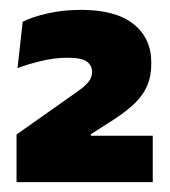

<svg xmlns="http://www.w3.org/2000/svg" viewBox="-20 -732 344 389"><path d="M13.5 -363V-459.5L105 -524Q123 -537 136.8 -546.5Q150.5 -556 158.5 -565.2Q166.5 -574.5 166.5 -585.5V-586.5Q166.5 -599.5 156 -607.2Q145.5 -615 116 -615Q90 -615 62.5 -608.2Q35 -601.5 15.5 -594L26 -688Q46 -698 77 -705Q108 -712 144.5 -712Q214.5 -712 250.5 -683.2Q286.5 -654.5 286.5 -605.5V-602Q286.5 -578 278.5 -559Q270.5 -540 253.8 -523.5Q237 -507 210 -489.5L164 -460V-443L108.5 -457H289.5V-363Z"/></svg>

Font: Anek Gujarati ExtraBold
Style: Regular
Weight: 800
Version: Version 1.003